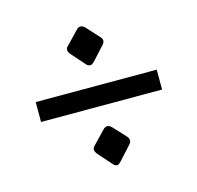

<svg xmlns="http://www.w3.org/2000/svg" viewBox="-80 -699 680 662"><g transform="rotate(-15 260.5 -368.5)"><path d="M45 -333V-404H476H477V-333ZM205 -209 247 -253Q254 -260 261 -260Q269 -260 277 -252L318 -208Q325 -200 325 -193Q325 -185 317 -177L276 -132Q266 -121 261 -121Q253 -121 247 -128L201 -180Q196 -188 196 -194Q196 -201 205 -209ZM205 -565 247 -609Q254 -616 261 -616Q269 -616 277 -608L318 -563Q325 -556 325 -549Q325 -541 317 -533L276 -488Q266 -478 261 -478Q253 -478 247 -484L201 -536Q196 -543 196 -550Q196 -558 205 -565Z"/></g></svg>

Font: MM Taunggyi
Style: Regular
Weight: 400
Designer: Khon Soe Zaw Thu
Version: Version 1.00 July 18, 2016, initial release